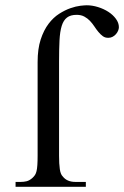

<svg xmlns="http://www.w3.org/2000/svg" viewBox="-20 -715 475 735"><path d="M435.1 -610.8Q435.1 -604.5 432.1 -597.4Q429.2 -590.3 423.8 -584.2Q418.5 -578.1 411.1 -574.2Q403.8 -570.3 395.5 -570.3Q382.8 -569.8 373.8 -576.4Q364.7 -583 356.7 -592.8Q348.6 -602.5 341.1 -614Q333.5 -625.5 324.2 -635.3Q314.9 -645 302.7 -651.6Q290.5 -658.2 273.4 -658.2Q250 -658.2 236.6 -647.9Q223.1 -637.7 216.3 -616Q209.5 -594.2 207.8 -560.5Q206.1 -526.9 206.1 -479.5V-118.7Q206.1 -87.4 209 -67.4Q211.9 -47.4 220.2 -39.6Q236.3 -18.6 268.6 -18.6H308.6V0H39.6V-18.6H59.6Q71.3 -18.6 82 -21.2Q92.8 -23.9 104 -33.7Q109.9 -39.1 113.8 -44.9Q117.7 -50.8 119.9 -60.1Q122.1 -69.3 123 -83.3Q124 -97.2 124 -118.7V-477.5Q124 -527.8 135.7 -563.7Q147.5 -599.6 165.8 -623.8Q184.1 -647.9 206.3 -662.1Q228.5 -676.3 249.5 -683.6Q270.5 -690.9 287.4 -692.9Q304.2 -694.8 312 -694.8Q333 -694.8 355 -688Q377 -681.2 394.8 -669.7Q412.6 -658.2 423.8 -642.8Q435.1 -627.4 435.1 -610.8Z"/></svg>

Font: Doulos SIL Eur
Style: Regular
Weight: 400
Designer: Walt Agee, Victor Gaultney, Peter Martin, Debbi Hosken, Becca Hirsbrunner
Foundry: SIL International
Version: Version 5.000